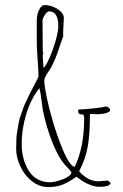

<svg xmlns="http://www.w3.org/2000/svg" viewBox="-20 -735 489 765"><path d="M284.7 -30.8Q305.2 -15.6 313 -11.2Q325.7 -2.9 343 3.2Q360.4 9.3 375.5 9.3Q420.4 9.3 420.4 -6.8L409.7 -15.6Q403.8 -15.6 391.1 -14.2Q378.9 -12.7 372.6 -12.7Q329.6 -12.7 295.4 -52.7Q320.8 -101.6 329.6 -151.1Q338.4 -200.7 338.4 -280.8H344.7Q351.6 -280.8 356.9 -280.3Q362.3 -279.8 368.7 -279.8Q386.2 -279.8 402.3 -284.4Q418.5 -289.1 418.5 -295.9Q418.5 -301.8 413.3 -305.9Q408.2 -310.1 401.4 -311Q391.6 -307.1 352.1 -303Q312.5 -298.8 293.5 -298.8L290.5 -293.9L292.5 -287.6L291.5 -285.6Q296.4 -278.3 306.6 -279.3H307.6Q310.5 -279.3 313 -276.4Q315.4 -272.5 315.4 -263.7Q315.4 -147 277.3 -69.8Q254.4 -76.7 225.1 -151.4Q206.1 -198.7 190.4 -252Q174.8 -305.2 165.8 -348.9Q156.7 -392.6 156.7 -412.6Q156.7 -420.9 160.9 -429.7Q165 -438.5 173.3 -450.2Q180.2 -459.5 183.6 -465.8Q190.4 -479 198 -496.3Q205.6 -513.7 210 -527.3Q212.9 -535.6 213.4 -537.1Q222.7 -565.9 232.4 -591.8Q231.4 -596.7 231.4 -604Q231.4 -614.3 232.9 -633.8Q234.4 -653.8 234.4 -663.6Q234.4 -676.8 222.2 -688.7Q210 -700.7 192.1 -707.8Q174.3 -714.8 158.7 -714.8Q147.5 -714.8 139.6 -702.6Q126.5 -682.1 126.5 -651.9V-568.8Q126.5 -542 129.9 -499Q133.3 -455.1 133.3 -428.7L116.2 -395.5L106.4 -376.5Q104.5 -373 99.6 -363.3L86.4 -335.9Q75.2 -313 73.2 -306.2L64 -279.3Q56.6 -259.8 55.2 -248.5L53.2 -238.3L49.8 -218.3Q46.4 -200.7 45.4 -183.8Q44.4 -167 44.4 -142.6Q44.4 -107.9 60.5 -73.7Q76.7 -37.1 106.9 -13.4Q137.2 10.3 171.4 10.3Q204.1 10.3 227.3 1.5Q250.5 -7.3 284.7 -30.8ZM149.4 -653.8Q149.4 -661.6 158.9 -675.8Q168.5 -689.9 175.3 -689.9Q212.4 -689.9 212.4 -629.9Q212.4 -611.8 202.4 -575.7Q192.4 -539.6 178.2 -506.6Q164.1 -473.6 153.3 -463.9Q153.3 -472.2 151.9 -485.8Q150.4 -500 150.4 -507.8Q150.4 -519.5 152.3 -524.9L150.4 -529.8ZM136.7 -383.8Q141.1 -370.6 145 -338.4L146.5 -326.7Q148.4 -308.6 150.4 -297.9Q163.6 -231 189.2 -166.5Q214.8 -102.1 244.6 -71.8Q260.3 -56.2 264.6 -48.8Q263.7 -38.6 248.5 -29.5Q233.4 -20.5 213.1 -14.6Q192.9 -8.8 178.7 -8.8Q149.9 -8.8 127.4 -22.2Q105 -35.6 91.8 -59.1Q66.4 -104 66.4 -160.6Q66.4 -221.7 84.7 -281Q103 -340.3 136.7 -383.8ZM372.6 -189.9 373.5 -189Q373.5 -189.9 372.6 -189.9Z"/></svg>

Font: Amatica SC
Style: Regular
Weight: 400
Designer: Vernon Adams, Ben Nathan
Foundry: newtypography
Version: Version 2.001